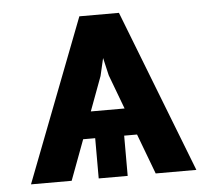

<svg xmlns="http://www.w3.org/2000/svg" viewBox="-44 -585 702 633"><g transform="rotate(-5 307.0 -269.0)"><path d="M446.4 0 396.3 -133.2H353.7V0H257.8V-133.2H218L168.3 0H33.7L240.8 -538H371.8L581 0ZM293.3 -335.9 251.1 -222.3H362.9L320.3 -335.9L306.8 -394.2Z"/></g></svg>

Font: Inter Zeller Semi Bold
Style: Regular
Weight: 600
Designer: Rasmus Andersson; Joe Bland
Foundry: zeller
Version: Version 3.015;git-dec3a8cb1